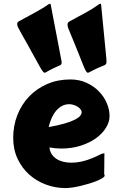

<svg xmlns="http://www.w3.org/2000/svg" viewBox="-20 -962 598 1008"><path d="M349.6 -544.9Q396 -544.9 433.8 -527.6Q471.7 -510.3 498.8 -482.7Q525.9 -455.1 540.5 -420.9Q555.2 -386.7 555.2 -352.5Q555.2 -322.3 536.6 -291.7Q518.1 -261.2 484.6 -236.8Q451.2 -212.4 404.3 -197.3Q357.4 -182.1 301.3 -182.1Q272 -182.1 239.7 -188Q241.7 -167 252 -151.9Q262.2 -136.7 277.8 -127Q293.5 -117.2 313.2 -112.5Q333 -107.9 354 -107.9Q377.4 -107.9 399.2 -112.1Q420.9 -116.2 440.9 -123Q460.9 -129.9 479.5 -138.2Q498 -146.5 514.6 -154.8Q519 -155.8 522.2 -156.5Q525.4 -157.2 528.3 -157.2Q528.3 -157.2 528.1 -149.4Q527.8 -141.6 527.8 -127.4Q527.8 -113.3 527.6 -93.3Q527.3 -73.2 526.9 -48.8Q528.3 -46.4 528.8 -43.9Q529.3 -41.5 529.3 -40Q529.3 -34.2 518.6 -27.3Q507.8 -20.5 490.5 -13.2Q473.1 -5.9 450.9 1Q428.7 7.8 405.8 13.4Q382.8 19 361.3 22.2Q339.8 25.4 323.7 25.4Q271 25.4 221.4 7.1Q171.9 -11.2 133.5 -45.4Q95.2 -79.6 72.3 -128.4Q49.3 -177.2 49.3 -238.3Q49.3 -302.2 71.3 -358.2Q93.3 -414.1 133.1 -455.6Q172.9 -497.1 228 -521Q283.2 -544.9 349.6 -544.9ZM343.8 -415Q323.7 -415 306.9 -406.5Q290 -397.9 276.1 -382.1Q262.2 -366.2 252 -344Q241.7 -321.8 235.4 -294.9Q285.6 -303.7 318.8 -313.5Q352.1 -323.2 372.1 -333.3Q392.1 -343.3 400.4 -353.3Q408.7 -363.3 408.7 -372.6Q408.7 -381.3 402.1 -389.2Q395.5 -397 385.7 -402.8Q376 -408.7 364.5 -411.9Q353 -415 343.8 -415ZM386.2 -696.8Q377.9 -717.3 372.3 -731Q366.7 -744.6 361.6 -757.1Q356.4 -769.5 350.8 -783.2Q345.2 -796.9 336.9 -817.4Q335.9 -822.3 335.2 -825.9Q334.5 -829.6 334.5 -832.5Q334.5 -839.8 337.4 -843.5Q340.3 -847.2 346.7 -850.6Q383.3 -871.1 423.6 -892.3Q463.9 -913.6 500.5 -939.9Q500.5 -940.9 502.7 -941.2Q504.9 -941.4 504.9 -941.9Q505.4 -941.9 505.9 -942.1Q506.3 -942.4 506.8 -942.4Q510.7 -942.4 510.7 -938.5L538.6 -652.8Q538.6 -648.4 538.8 -645Q539.1 -641.6 539.1 -639.2Q539.1 -630.9 537.1 -627.2Q535.2 -623.5 528.8 -619.6Q517.6 -615.2 508.3 -611.3Q499 -607.4 490 -603.3Q481 -599.1 470.7 -594Q460.4 -588.9 447.3 -582Q445.3 -580.1 441.4 -580.1Q437 -580.1 432.6 -586.7Q428.2 -593.3 422.1 -607.2Q416 -621.1 407.5 -643.3Q398.9 -665.5 386.2 -696.8ZM142.1 -696.8Q130.9 -717.3 123.3 -731Q115.7 -744.6 108.6 -756.8Q101.6 -769 93.8 -783Q85.9 -796.9 75.2 -817.4Q72.3 -822.8 71.3 -827.9Q70.3 -833 70.3 -836.4Q70.3 -841.8 72.8 -845Q75.2 -848.1 80.1 -850.6Q98.1 -860.8 117.9 -871.3Q137.7 -881.8 157.7 -892.8Q177.7 -903.8 197.5 -915.5Q217.3 -927.2 235.4 -939.9Q240.2 -942.4 242.2 -942.4Q245.1 -942.4 246.1 -938.5L300.8 -652.8Q301.8 -646.5 302.7 -642.3Q303.7 -638.2 303.7 -634.3Q303.7 -629.9 302.2 -626Q300.8 -622.1 295.9 -619.6Q285.6 -615.2 277.1 -611.3Q268.6 -607.4 259.8 -603.3Q251 -599.1 241.5 -594Q231.9 -588.9 220.2 -582Q218.3 -580.1 214.8 -580.1Q210.4 -580.1 205.1 -586.7Q199.7 -593.3 191.7 -607.2Q183.6 -621.1 171.6 -643.3Q159.7 -665.5 142.1 -696.8Z"/></svg>

Font: Carter One
Style: Regular
Weight: 400
Designer: vernon adams
Foundry: vernon adams
Version: Version 1.000